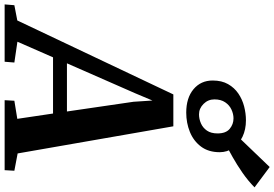

<svg xmlns="http://www.w3.org/2000/svg" viewBox="-276 -1010 1212 849"><g transform="rotate(90 330.5 -586.0)"><path d="M-74 0 -70.5 -43 -3 -56 324 -746H465L585 -57.5L661.5 -43L659 0H349.5L352 -43L432 -56L408.5 -214H160L91 -56.5L183 -43L179.5 0ZM186.5 -275.5H399.5L356.5 -570L351 -653.5L319 -577.5ZM404.5 -803Q339.5 -803 301 -835.2Q262.5 -867.5 262.5 -920Q262.5 -960 278.5 -988Q294.5 -1016 320.2 -1033.5Q346 -1051 377 -1059Q408 -1067 438.5 -1067Q479.5 -1067 511.2 -1051.8Q543 -1036.5 561.2 -1010.2Q579.5 -984 579.5 -951Q579.5 -901.5 554.8 -868.5Q530 -835.5 490 -819.2Q450 -803 404.5 -803ZM412 -859.5Q432.5 -859.5 452 -868Q471.5 -876.5 484 -894.5Q496.5 -912.5 496.5 -941.5Q496.5 -978.5 476.2 -995.2Q456 -1012 430 -1012Q410.5 -1012 391 -1003Q371.5 -994 358.8 -975.2Q346 -956.5 346 -927.5Q346 -899.5 366 -879.5Q386 -859.5 412 -859.5ZM540 -974.5 490.5 -1011 645 -1172 735 -1105Q706 -1076.5 670.8 -1052Q635.5 -1027.5 601.2 -1008.2Q567 -989 540 -974.5Z"/></g></svg>

Font: Merriweather 36pt
Style: Bold Italic
Weight: 700
Italic angle: -7.8°
Version: Version 2.101